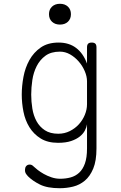

<svg xmlns="http://www.w3.org/2000/svg" viewBox="-20 -785 640 1015"><path d="M440 -128Q438 -113 429 -95.5Q420 -78 402 -63.5Q384 -49 356 -39.5Q328 -30 287 -30Q232 -30 195 -53Q158 -76 135.5 -112.5Q113 -149 104 -194.5Q95 -240 95 -285Q95 -330 104 -378.5Q113 -427 135.5 -467.5Q158 -508 195.5 -534Q233 -560 290 -560Q345 -560 382.5 -531.5Q420 -503 440 -449V-535Q440 -548 446 -554Q452 -560 465 -560Q478 -560 484 -554Q490 -548 490 -535V0Q490 65 473 106Q456 147 428.5 170Q401 193 366.5 201.5Q332 210 296 210Q230 210 191 190.5Q152 171 128 147Q119 137 115.5 130.5Q112 124 112 114Q112 108 113.5 102.5Q115 97 118.5 93Q122 89 126.5 87Q131 85 137 85Q142 85 147 87Q152 89 160 97Q166 103 179.5 113.5Q193 124 211.5 134.5Q230 145 252.5 152.5Q275 160 298 160Q327 160 353 153Q379 146 398.5 128Q418 110 429 79Q440 48 440 0ZM288 -78Q321 -78 349 -92Q377 -106 397 -128Q417 -150 428.5 -178Q440 -206 440 -234V-355Q440 -381 428 -409Q416 -437 396 -460Q376 -483 350.5 -497.5Q325 -512 297 -512Q250 -512 220.5 -490.5Q191 -469 174 -435.5Q157 -402 151 -362Q145 -322 145 -285Q145 -248 151 -211Q157 -174 173 -144.5Q189 -115 217 -96.5Q245 -78 288 -78ZM297 -655Q271 -655 255 -670Q239 -685 239 -710Q239 -735 255 -750Q271 -765 297 -765Q323 -765 339 -750Q355 -735 355 -710Q355 -685 339 -670Q323 -655 297 -655Z"/></svg>

Font: Maple Mono Thin
Style: Regular
Weight: 250
Monospace: yes
Designer: subframe7536
Version: Version 7.000